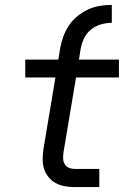

<svg xmlns="http://www.w3.org/2000/svg" viewBox="-20 -763 540 783"><path d="M225 -564Q229 -588 237.5 -612Q246 -636 260 -657.5Q274 -679 294.5 -696Q315 -713 338.5 -724Q362 -735 387 -739Q412 -743 436 -743V-670Q414 -670 391.5 -663.5Q369 -657 351 -642.5Q333 -628 323 -607Q313 -586 309 -564ZM286 0Q265 0 245 -3.5Q225 -7 208 -16Q191 -25 178.5 -40Q166 -55 160 -73.5Q154 -92 154 -112.5Q154 -133 157 -154L206 -447H83V-520H218L225 -564H309L302 -520H465V-447H290L239 -142Q237 -129 237.5 -116.5Q238 -104 244 -93.5Q250 -83 261.5 -78.5Q273 -74 286 -74H385V0Z"/></svg>

Font: Iosevka Aile Oblique
Style: Regular
Weight: 400
Italic angle: -9°
Designer: Belleve Invis
Foundry: Belleve Invis
Version: Version 31.1.0; ttfautohint (v1.8.4)